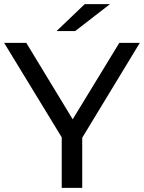

<svg xmlns="http://www.w3.org/2000/svg" viewBox="-24 -907 695 927"><path d="M373 -242V0H274V-244L-4 -700H103L327 -331L552 -700H651ZM385 -887H507L339 -757H249Z"/></svg>

Font: APTA Sans Medium
Style: Bold
Weight: 500
Version: Version 7.200